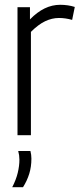

<svg xmlns="http://www.w3.org/2000/svg" viewBox="-20 -564 332 801"><path d="M105 -534V-483Q164 -544 231 -544Q264 -544 292 -535L281 -481Q253 -489 226 -489Q197 -489 168.5 -475.5Q140 -462 109 -431V0H53V-534ZM31 217Q47 186 54 157Q61 128 61 102Q61 84 56 66H107Q111 82 111 98Q111 132 102 161Q93 190 76 217Z"/></svg>

Font: Georama SemiCondensed Light
Style: Regular
Weight: 300
Width: 4
Designer: Jean-Baptiste Levee
Foundry: Production Type
Version: Version 1.000